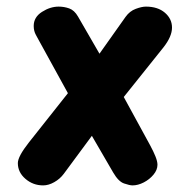

<svg xmlns="http://www.w3.org/2000/svg" viewBox="-20 -561 574 581"><path d="M110.5 0Q80 0 57 -19.8Q34 -39.5 34 -67.5Q34 -87.5 67.5 -130L185.5 -279L100 -434.5Q95.5 -443 88.8 -455Q82 -467 82 -482.5Q82 -509 107 -525Q132 -541 157.5 -541Q174 -541 189.5 -535.5Q205 -530 216 -511L281 -398.5L360 -510Q372.5 -527.5 390.8 -534.2Q409 -541 421.5 -541Q457.5 -541 479 -522.5Q500.5 -504 500.5 -477.5Q500.5 -450.5 474.5 -417.5L354.5 -267.5L434.5 -121Q444.5 -102.5 450.5 -87.5Q456.5 -72.5 456.5 -62.5Q456.5 -47 444.5 -32.5Q432.5 -18 415 -9Q397.5 0 381 0Q372.5 0 355.5 -5.8Q338.5 -11.5 322.5 -39L258 -150L173 -35Q161.5 -19.5 144.2 -9.8Q127 0 110.5 0Z"/></svg>

Font: Edu NSW ACT Hand
Style: Regular
Weight: 400
Designer: Tina and Corey Anderson, Eben Sorkin, Mirko Velimirovic
Foundry: Sorkin Type Co.
Version: Version 2.000